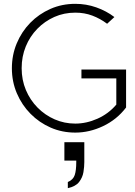

<svg xmlns="http://www.w3.org/2000/svg" viewBox="-20 -686 707 1002"><path d="M373 6Q304 6 244.5 -20Q185 -46 139.5 -92Q94 -138 68 -199Q42 -260 42 -330Q42 -399 67.5 -460Q93 -521 138 -567Q183 -613 243 -639.5Q303 -666 373 -666Q430 -666 482.5 -647.5Q535 -629 577 -597L539 -562Q503 -589 462 -604.5Q421 -620 373 -620Q314 -620 263.5 -597.5Q213 -575 174.5 -535.5Q136 -496 114.5 -443.5Q93 -391 93 -330Q93 -269 115 -216.5Q137 -164 176 -124.5Q215 -85 265.5 -63Q316 -41 373 -41Q431 -41 488.5 -66.5Q546 -92 587 -140V-277H405V-323H638V-125Q590 -62 518.5 -28Q447 6 373 6ZM334 296V264Q362 252 370 227.5Q378 203 378 160V152H316V56H420V160Q420 184 415.5 212Q411 240 393 263.5Q375 287 334 296Z"/></svg>

Font: Lil Grotesk Light
Style: Regular
Weight: 300
Designer: Bastien Sozeau
Foundry: NBR — Bastien Sozeau
Version: Version 3.003; ttfautohint (v1.8.4.7-5d5b);gftools[0.9.33]